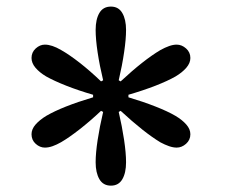

<svg xmlns="http://www.w3.org/2000/svg" viewBox="-20 -861 691 589"><path d="M320.3 -291.5Q296.4 -291.5 284.9 -311.3Q273.4 -331.1 273.4 -363.3Q273.4 -391.1 279.5 -431.4Q285.6 -471.7 296.4 -517.6L290 -521Q256.8 -489.7 224.4 -464.4Q191.9 -439 167.5 -424.8Q153.8 -417 141.4 -412.6Q128.9 -408.2 117.7 -408.2Q102.5 -408.2 89.6 -419.7Q76.7 -431.2 76.7 -449.2Q76.7 -464.8 89.1 -479Q101.6 -493.2 121.6 -505.4Q170.9 -534.2 265.6 -562.5V-570.3Q221.7 -583 183.8 -597.9Q146 -612.8 121.6 -626.5Q101.1 -638.7 88.9 -653.1Q76.7 -667.5 76.7 -683.1Q76.7 -700.7 89.6 -712.4Q102.5 -724.1 117.7 -724.1Q139.2 -724.1 167.5 -707.5Q191.9 -693.8 223.9 -668.9Q255.9 -644 290 -611.3L296.4 -614.7Q285.6 -659.7 279.5 -700.2Q273.4 -740.7 273.4 -769Q273.4 -801.8 284.9 -821.3Q296.4 -840.8 320.3 -840.8Q343.8 -840.8 355.2 -821Q366.7 -801.3 366.7 -769Q366.7 -741.2 360.8 -701.2Q355 -661.1 344.2 -614.7L350.1 -611.3Q420.4 -676.8 472.2 -707.5Q486.3 -715.3 498.8 -719.7Q511.2 -724.1 522 -724.1Q537.6 -724.1 550.8 -712.4Q564 -700.7 564 -683.1Q564 -667.5 551.5 -653.1Q539.1 -638.7 518.6 -626.5Q494.6 -612.8 457 -598.1Q419.4 -583.5 374 -570.3V-562.5Q418.5 -549.3 456.5 -534.4Q494.6 -519.5 518.6 -505.4Q539.1 -493.2 551.5 -479Q564 -464.8 564 -449.2Q564 -431.6 550.8 -419.9Q537.6 -408.2 522 -408.2Q511.2 -408.2 498.5 -412.6Q485.8 -417 472.2 -424.3Q421.9 -454.6 350.1 -521L344.2 -517.6Q354.5 -473.1 360.6 -432.4Q366.7 -391.6 366.7 -363.3Q366.7 -330.6 355.2 -311Q343.8 -291.5 320.3 -291.5Z"/></svg>

Font: Pinar-DS3-FD SemiBold
Style: Regular
Weight: 600
Designer: Amin Abedi
Version: Version 3.000